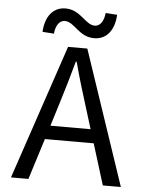

<svg xmlns="http://www.w3.org/2000/svg" viewBox="-57 -887 714 933"><g transform="rotate(5 300.0 -420.5)"><path d="M232 -367C255 -440 276 -512 297 -588H301C321 -512 343 -440 366 -367L397 -267H201ZM32 0H117L180 -200H418L480 0H568L347 -656H253ZM375 -709C435 -709 473 -755 477 -832L421 -836C416 -793 398 -770 373 -770C326 -770 300 -841 225 -841C165 -841 127 -794 123 -718L179 -714C183 -757 202 -780 227 -780C274 -780 300 -709 375 -709Z"/></g></svg>

Font: Hasklig
Style: Regular
Weight: 400
Monospace: yes
Designer: Paul D. Hunt, Teo Tuominen
Foundry: Adobe Systems Incorporated
Version: Version 2.030;PS 1.0;hotconv 16.6.51;makeotf.lib2.5.65220